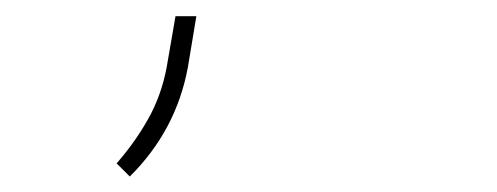

<svg xmlns="http://www.w3.org/2000/svg" viewBox="-20 -98 627 242"><path d="M216.8 -13.2Q202.1 66.4 143.6 124.5L127 107.9Q150.4 81.1 166.7 52Q183.1 22.9 189.9 -12.2L201.2 -77.6H227.5Z"/></svg>

Font: TypoPRO Roboto Mono
Style: Italic
Weight: 250
Designer: Google
Version: Version 2.000986; 2015; ttfautohint (v1.3)